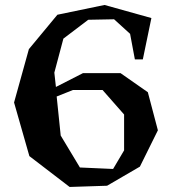

<svg xmlns="http://www.w3.org/2000/svg" viewBox="-20 -740 680 766"><path d="M36.1 -331.1 95.2 -543.9 209 -681.2 397 -720.2 584 -668 549.8 -502.9H518.1L499 -605L435.1 -663.1L332 -661.1L232.9 -585.9L196.8 -450.2L203.1 -393.1L311 -448.2H460.9L569.8 -372.1L609.9 -220.2L538.1 -75.2L407.2 1L257.8 5.9L97.2 -117.2ZM206.1 -355 222.2 -199.2 298.8 -71.8 431.2 -65.9 475.1 -140.1V-283.2L389.2 -380.9H271Z"/></svg>

Font: Ortica Angular Bold
Style: Regular
Weight: 700
Designer: Benedetta Bovani
Foundry: Collletttivo
Version: Version 2.000;Glyphs 3.1.2 (3151)